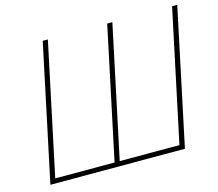

<svg xmlns="http://www.w3.org/2000/svg" viewBox="-102 -843 1106 972"><g transform="rotate(-15 451.5 -357.0)"><path d="M47 0 198 -714H225L79 -25H390L536 -714H563L417 -25H730L876 -714H903L752 0Z"/></g></svg>

Font: Noto Sans Disp Thin
Style: Italic
Weight: 100
Italic angle: -12°
Designer: Monotype Design Team
Foundry: Monotype Imaging Inc.
Version: Version 2.000;GOOG;noto-source:20170915:90ef993387c0